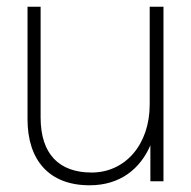

<svg xmlns="http://www.w3.org/2000/svg" viewBox="-20 -540 569 572"><path d="M101 -190V-520H62V-185C62 -63 126 12 247 12C339 12 398 -38 428 -107V0H467V-520H426V-229C426 -108 352 -26 253 -26C156 -26 101 -81 101 -190Z"/></svg>

Font: Aspekta 150
Style: Regular
Weight: 150
Designer: Ivo Dolenc
Version: Version 2.000